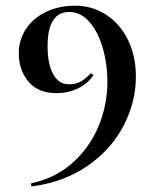

<svg xmlns="http://www.w3.org/2000/svg" viewBox="-20 -500 541 674"><path d="M46 -312Q46 -361 71.5 -399Q97 -437 142 -458.5Q187 -480 244 -480Q304 -480 353 -448Q402 -416 429.5 -359.5Q457 -303 457 -231Q457 -142 414 -59Q371 24 288.5 81.5Q206 139 94 154Q90 155 89 149.5Q88 144 91 143Q176 125 236 70.5Q296 16 326.5 -58.5Q357 -133 357 -212Q357 -275 340.5 -332Q324 -389 293.5 -423.5Q263 -458 223 -458Q147 -458 147 -337Q147 -276 166.5 -240Q186 -204 222 -204Q243 -204 260 -212Q277 -220 297 -241L299 -242Q302 -242 305.5 -239Q309 -236 307 -234Q285 -204 251.5 -188.5Q218 -173 179 -173Q113 -173 79.5 -214Q46 -255 46 -312Z"/></svg>

Font: Cormorant SC SemiBold
Style: Regular
Weight: 600
Designer: Christian Thalmann (Catharsis Fonts)
Version: Version 3.000